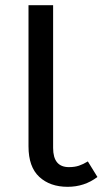

<svg xmlns="http://www.w3.org/2000/svg" viewBox="-20 -709 406 741"><path d="M241 12Q173 12 131.5 -26.5Q90 -65 90 -144V-689H185V-138Q185 -64 246 -64Q268 -64 284.5 -69.5Q301 -75 319 -86L356 -26Q306 12 241 12Z"/></svg>

Font: Trujillo
Style: Regular
Weight: 400
Designer: Fira Sans original fonts by bBox Type GmbH, Carrois Corporate GbR, & Edenspiekermann AG / Changes by Cristiano Sobral
Foundry: Fira Sans original fonts by bBox Type GmbH, Carrois Corporate GbR, & Edenspiekermann AG / Changes by Cristiano Sobral
Version: Version 4.301;October 17, 2021;FontCreator 14.0.0.2814 64-bi